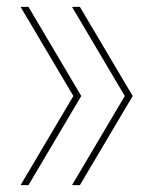

<svg xmlns="http://www.w3.org/2000/svg" viewBox="-20 -540 423 560"><path d="M213 0H190L344 -260L190 -520H213L367 -260ZM63 0H40L194 -260L40 -520H63L217 -260Z"/></svg>

Font: M PLUS 2 Thin Thin
Style: Regular
Weight: 250
Version: Version 1.001